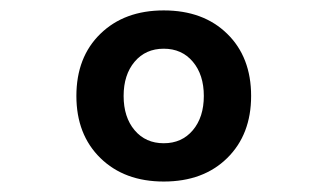

<svg xmlns="http://www.w3.org/2000/svg" viewBox="-20 -723 626 367"><path d="M293 -376Q217.8 -376 171.9 -420.9Q126 -465.8 126 -539.6Q126 -613.8 171.9 -658.4Q217.8 -703.1 293 -703.1Q368.7 -703.1 414.3 -658.4Q460 -613.8 460 -539.6Q460 -465.8 414.3 -420.9Q368.7 -376 293 -376ZM293 -449.2Q327.6 -449.2 348.6 -474.1Q369.6 -499 369.6 -539.6Q369.6 -580.1 348.6 -605Q327.6 -629.9 293 -629.9Q258.3 -629.9 237.3 -605Q216.3 -580.1 216.3 -539.6Q216.3 -499 237.3 -474.1Q258.3 -449.2 293 -449.2Z"/></svg>

Font: Cascadia Code
Style: Regular
Weight: 400
Designer: Aaron Bell
Foundry: Saja Typeworks
Version: Version 2404.023